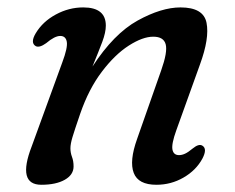

<svg xmlns="http://www.w3.org/2000/svg" viewBox="-20 -488 634 518"><path d="M76.5 -363.5Q61 -372.5 76.5 -398.5Q95.5 -430 130.8 -449Q166 -468 204.5 -468Q265.5 -468 265.5 -419Q265.5 -400.5 256 -375.2Q246.5 -350 229.5 -308.5Q287 -397 351.2 -432.5Q415.5 -468 467 -468Q529 -468 537.2 -426.5Q545.5 -385 519.5 -314L455.5 -136Q442.5 -100 445.2 -84.8Q448 -69.5 463 -69.5Q471 -69.5 479.5 -73.5Q488 -77.5 500 -87.5Q516.5 -101 526 -95Q540 -86.5 526 -60Q509 -28.5 475.2 -9Q441.5 10.5 402 10.5Q353 10.5 340.8 -21.5Q328.5 -53.5 350 -113.5L415 -298.5Q432.5 -348 427 -368.5Q421.5 -389 393.5 -389Q365 -389 327.5 -365Q290 -341 254.8 -294.5Q219.5 -248 196.5 -181.5Q181 -136.5 175.5 -118Q170 -99.5 170 -88Q170 -76 174.2 -64.8Q178.5 -53.5 178.5 -39Q178.5 -16.5 154.8 -3Q131 10.5 91.5 10.5Q25.5 10.5 65.5 -93L148 -319.5Q163 -359.5 160.2 -375.2Q157.5 -391 142.5 -391Q127.5 -391 104.5 -371.5Q86.5 -358.5 76.5 -363.5Z"/></svg>

Font: Fraunces 9pt Soft
Style: Italic
Weight: 400
Italic angle: -16°
Version: Version 1.000;[0bf87f6ff]